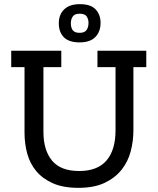

<svg xmlns="http://www.w3.org/2000/svg" viewBox="-20 -894 758 924"><path d="M622 -571V-267Q622 -215 609 -165.5Q596 -116 565 -77Q534 -38 483.5 -14Q433 10 357 10Q284 10 234.5 -12Q185 -34 154.5 -70.5Q124 -107 111 -155Q98 -203 98 -256V-571H34V-650H275V-571H189V-259Q189 -171 230.5 -121Q272 -71 361 -71Q449 -71 492.5 -121.5Q536 -172 536 -267V-571H449V-650H684V-571ZM464 -784Q464 -742 439 -716Q414 -690 363 -690Q312 -690 287.5 -714.5Q263 -739 263 -782Q263 -824 289 -849Q315 -874 364 -874Q417 -874 440.5 -848.5Q464 -823 464 -784ZM406 -784Q406 -801 397.5 -814.5Q389 -828 363 -828Q340 -828 330.5 -815Q321 -802 321 -782Q321 -760 330.5 -748Q340 -736 363 -736Q387 -736 396.5 -749.5Q406 -763 406 -784Z"/></svg>

Font: Zilla Slab Medium
Style: Regular
Weight: 500
Designer: Typotheque.com
Foundry: Typotheque type foundry
Version: Version 1.1; 2017